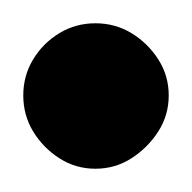

<svg xmlns="http://www.w3.org/2000/svg" viewBox="-32 -1193 165 165"><g transform="rotate(90 50.5 -1110.5)"><path d="M-12 -1110Q-12 -1093 -3.5 -1079Q5 -1065 19 -1056.5Q33 -1048 50 -1048Q67 -1048 81 -1056.5Q95 -1065 104 -1079Q113 -1093 113 -1110Q113 -1127 104 -1141Q95 -1155 81 -1164Q67 -1173 50 -1173Q33 -1173 19 -1164Q5 -1155 -3.5 -1141Q-12 -1127 -12 -1110Z"/></g></svg>

Font: Linefont Medium
Style: Regular
Weight: 500
Monospace: yes
Version: Version 3.002;gftools[0.9.33]